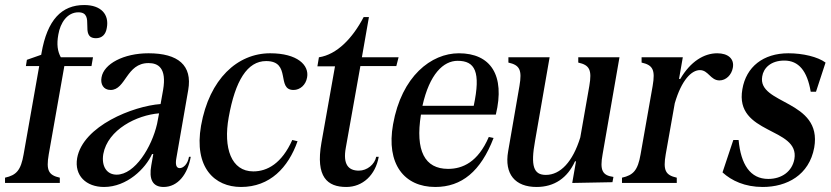

<svg xmlns="http://www.w3.org/2000/svg" viewBox="-45 -728 3305 764"><path d="M-25 0H193V-21C148 -31 138 -50 149 -114L211 -465H319L325 -500H197C184 -524 180 -551 187 -590C195 -638 223 -679 267 -679C337 -679 268 -576 337 -576C361 -576 376 -591 380 -617C390 -670 358 -708 290 -708C201 -708 143 -650 120 -516L119 -510L62 -490L58 -465H111L49 -114C38 -50 20 -31 -25 -21Z M606 16C663 16 702 -35 714 -104H707C702 -74 684 -59 670 -59C656 -59 652 -74 657 -100L704 -370C721 -468 664 -516 546 -516C447 -516 368 -474 359 -420C354 -394 366 -370 395 -370C456 -370 457 -477 546 -477C584 -477 619 -458 604 -370L594 -314C485 -306 285 -227 262 -99C250 -29 298 16 369 16C460 16 534 -57 560 -115H565L557 -70C547 -15 562 16 606 16ZM366 -115C384 -213 500 -270 588 -277L580 -235C559 -143 492 -33 419 -33C380 -33 358 -66 366 -115Z M914 16C1029 16 1102 -61 1139 -166L1118 -171C1076 -77 1018 -46 963 -46C875 -46 843 -139 865 -261C891 -407 939 -485 1014 -485C1116 -485 1053 -370 1123 -370C1149 -370 1172 -390 1177 -420C1186 -469 1138 -516 1030 -516C900 -516 788 -414 755 -228C726 -61 809 16 914 16Z M1333 16C1398 16 1449 -31 1462 -104H1452C1446 -74 1416 -49 1383 -49C1341 -49 1319 -74 1331 -140L1389 -465H1532L1541 -500H1395L1423 -660H1402C1358 -576 1296 -511 1224 -500L1218 -464H1288L1234 -160C1210 -23 1258 16 1333 16Z M1687 16C1792 16 1868 -46 1919 -179L1900 -183C1857 -83 1796 -56 1738 -56C1645 -56 1607 -128 1630 -272H1928C1966 -429 1907 -516 1781 -516C1671 -516 1553 -425 1519 -233C1491 -76 1563 16 1687 16ZM1636 -307C1664 -433 1719 -486 1776 -486C1845 -486 1869 -443 1840 -307Z M2090 16C2161 16 2213 -20 2243 -86H2247L2232 0L2392 -3L2396 -24C2352 -30 2341 -50 2353 -115L2420 -500H2256V-479C2301 -469 2311 -450 2300 -386L2264 -181C2234 -84 2185 -32 2127 -32C2078 -32 2066 -68 2084 -167L2142 -500H1978V-479C2023 -469 2033 -450 2022 -386L1977 -126C1961 -35 2005 16 2090 16Z M2430 0H2648V-21C2603 -31 2593 -50 2604 -114L2640 -317C2667 -410 2707 -449 2740 -449C2774 -449 2782 -408 2818 -408C2844 -408 2866 -430 2871 -458C2878 -494 2852 -516 2809 -516C2757 -516 2703 -484 2662 -414H2657L2672 -500H2508V-479C2553 -469 2563 -450 2552 -386L2504 -114C2493 -50 2475 -31 2430 -21Z M2990 16C3086 16 3175 -31 3195 -141C3228 -332 2968 -311 2988 -424C2993 -457 3022 -487 3076 -487C3133 -487 3167 -446 3181 -363H3202L3240 -479C3209 -502 3150 -516 3092 -516C2992 -516 2924 -462 2909 -373C2877 -191 3138 -223 3116 -95C3107 -46 3066 -16 3012 -16C2940 -16 2903 -74 2894 -171H2873L2830 -42C2866 -9 2919 16 2990 16Z"/></svg>

Font: RL Madena Oblique
Style: Regular
Weight: 400
Italic angle: -10°
Designer: I Kadek Wantara Putra
Foundry: Roughlines ID
Version: Version 1.000;Glyphs 3.1.2 (3151)